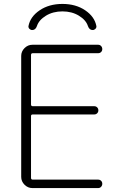

<svg xmlns="http://www.w3.org/2000/svg" viewBox="-20 -958 619 978"><path d="M471 -825Q472 -817 466 -811Q460 -805 452 -805Q435 -805 428 -825Q418 -856 382 -878Q346 -900 298 -900Q250 -900 214 -878Q178 -856 168 -825Q161 -805 144 -805Q136 -805 130 -811Q124 -817 125 -825Q134 -873 182 -905.5Q230 -938 298 -938Q366 -938 414 -905.5Q462 -873 471 -825ZM145 0Q122 0 105 -17Q88 -34 88 -57V-673Q88 -696 105 -713Q122 -730 145 -730H480Q489 -730 495 -723.5Q501 -717 501 -708Q501 -699 495 -693Q489 -687 480 -687H147Q138 -687 138 -678V-426Q138 -417 147 -417H460Q469 -417 475 -411Q481 -405 481 -396Q481 -387 475 -381Q469 -375 460 -375H147Q138 -375 138 -367V-52Q138 -43 147 -43H480Q489 -43 495 -37Q501 -31 501 -22Q501 -13 495 -6.5Q489 0 480 0Z"/></svg>

Font: Rounded Mplus 1c Light
Style: Regular
Weight: 300
Version: Version 1.059.20150529